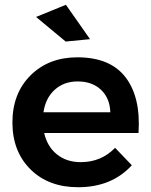

<svg xmlns="http://www.w3.org/2000/svg" viewBox="-20 -779 632 804"><path d="M357 -615 255 -605 131 -708 256 -759ZM304 -539Q442 -539 506 -455Q570 -371 560 -222H165Q178 -165 218.5 -132.5Q259 -100 318 -100Q404 -100 462 -160L532 -87Q448 5 307 5Q183 5 107.5 -70Q32 -145 32 -266Q32 -388 108 -463.5Q184 -539 304 -539ZM162 -309H442Q440 -368 403 -403Q366 -438 305 -438Q248 -438 209.5 -403.5Q171 -369 162 -309Z"/></svg>

Font: Montserrat arm Medium
Style: Regular
Weight: 500
Designer: Julieta Ulanovsky
Foundry: Julieta Ulanovsky
Version: Version 6.000;PS 006.000;hotconv 1.0.88;makeotf.lib2.5.64775